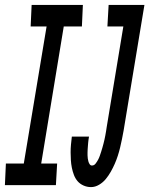

<svg xmlns="http://www.w3.org/2000/svg" viewBox="-55 -755 609 783"><path d="M316 8Q300 8 285.5 1.5Q271 -5 261.5 -16Q252 -27 246.5 -41.5Q241 -56 238 -71Q235 -86 234 -102Q233 -118 233 -134Q233 -150 234.5 -166Q236 -182 238 -198H308Q307 -192 306 -185.5Q305 -179 304.5 -172.5Q304 -166 303.5 -159.5Q303 -153 302.5 -146.5Q302 -140 302 -134Q302 -128 302 -121.5Q302 -115 303 -108.5Q304 -102 305.5 -96.5Q307 -91 310.5 -85.5Q314 -80 320 -80Q329 -80 335 -88Q341 -96 345 -103.5Q349 -111 352 -119.5Q355 -128 357.5 -136Q360 -144 362.5 -152.5Q365 -161 367 -169Q369 -177 371 -185.5Q373 -194 374.5 -202.5Q376 -211 377.5 -219.5Q379 -228 380 -236L448 -647H383L388 -735H534L449 -222Q446 -205 442.5 -188Q439 -171 435 -154Q431 -137 425.5 -120Q420 -103 413 -87Q406 -71 397 -55Q388 -39 376.5 -25Q365 -11 349 -1.5Q333 8 316 8ZM-35 0 -31 -88H42L135 -647H70L74 -735H283L279 -647H205L113 -88H178L173 0Z"/></svg>

Font: Iosevka SS04 Semibold
Style: Italic
Weight: 600
Italic angle: -9°
Monospace: yes
Designer: Belleve Invis
Foundry: Belleve Invis
Version: Version 19.0.0; ttfautohint (v1.8.4)